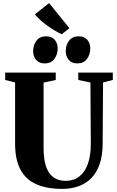

<svg xmlns="http://www.w3.org/2000/svg" viewBox="-20 -1212 756 1240"><path d="M383.5 8Q283 8 214.8 -22Q146.5 -52 112 -116.8Q77.5 -181.5 77.5 -284.5V-679.5L13.5 -695.5V-743H340V-695.5L261.5 -678.5V-258.5Q261.5 -203.5 270.2 -163.2Q279 -123 297 -96.5Q315 -70 341.8 -57Q368.5 -44 404 -44Q456 -44 492.2 -72.2Q528.5 -100.5 547.5 -153.8Q566.5 -207 566.5 -282L564 -679L485.5 -695.5V-743H708.5V-695.5L645.5 -679.5L643 -287.5Q643 -206.5 622.8 -150Q602.5 -93.5 566.8 -58.8Q531 -24 483.8 -8Q436.5 8 383.5 8ZM268.5 -802.5Q232 -802.5 213 -825.8Q194 -849 194 -882Q194 -921 215.5 -949.2Q237 -977.5 277 -977.5H278Q315 -977.5 333.8 -954.5Q352.5 -931.5 352.5 -898.5Q352.5 -860.5 331.2 -831.5Q310 -802.5 269.5 -802.5ZM479 -802.5Q442.5 -802.5 423.5 -825.8Q404.5 -849 404.5 -882Q404.5 -921 426 -949.2Q447.5 -977.5 487.5 -977.5H488.5Q525.5 -977.5 544.2 -954.5Q563 -931.5 563 -898.5Q563 -860.5 541.8 -831.5Q520.5 -802.5 480 -802.5ZM378 -991Q355 -1002 331.2 -1016.2Q307.5 -1030.5 284.5 -1047Q261.5 -1063.5 241.2 -1081.8Q221 -1100 205.5 -1119.5L297 -1192L428.5 -1030L379 -991Z"/></svg>

Font: Merriweather 72pt Black
Style: Regular
Weight: 900
Version: Version 2.100